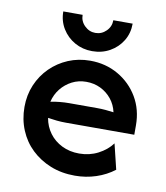

<svg xmlns="http://www.w3.org/2000/svg" viewBox="-72 -655 630 727"><g transform="rotate(10 243.0 -291.5)"><path d="M263.9 11.1Q212.5 11.1 170.1 -5.9Q127.8 -22.9 96.5 -52.8Q65.3 -82.6 48.3 -123.6Q31.2 -164.6 31.2 -212.5Q31.2 -258.3 47.9 -297.6Q64.6 -336.8 94.1 -366Q123.6 -395.1 162.5 -411.5Q201.4 -427.8 246.5 -427.8Q306.2 -427.8 354.5 -400Q402.8 -372.2 430.9 -324.7Q459 -277.1 459 -216.7V-180.6H195.8Q178.5 -180.6 161.1 -182.3Q143.8 -184 126.4 -186.8Q131.9 -154.2 150.7 -128.8Q169.4 -103.5 199 -88.9Q228.5 -74.3 265.3 -74.3Q304.9 -74.3 337.8 -91.3Q370.8 -108.3 391 -135.4L414.6 -38.2Q384 -14.6 345.1 -1.7Q306.2 11.1 263.9 11.1ZM124.3 -248.6Q141.7 -252.1 159.7 -253.8Q177.8 -255.6 195.8 -255.6H302.1Q319.4 -255.6 335.4 -254.2Q351.4 -252.8 366.7 -250.7Q360.4 -279.2 343.1 -300.7Q325.7 -322.2 300.7 -334.4Q275.7 -346.5 245.8 -346.5Q216 -346.5 191 -333.7Q166 -320.8 148.6 -299Q131.2 -277.1 124.3 -248.6ZM246.5 -464.6Q209.7 -464.6 179.5 -481.6Q149.3 -498.6 131.2 -528.1Q113.2 -557.6 113.2 -593.8H187.5Q187.5 -569.4 205.2 -552.1Q222.9 -534.7 246.5 -534.7Q270.8 -534.7 288.2 -552.1Q305.6 -569.4 305.6 -593.8H379.9Q379.9 -556.9 362.2 -527.8Q344.4 -498.6 314.2 -481.6Q284 -464.6 246.5 -464.6Z"/></g></svg>

Font: Afacad Flux Medium
Style: Regular
Weight: 500
Designer: Kristian Moeller
Foundry: Dicotype
Version: Version 1.100